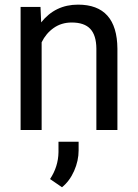

<svg xmlns="http://www.w3.org/2000/svg" viewBox="-20 -558 592 824"><path d="M68.4 0ZM153.8 -528.3 156.7 -461.9Q217.3 -538.1 314.9 -538.1Q482.4 -538.1 483.9 -349.1V0H393.6V-349.6Q393.1 -406.7 367.4 -434.1Q341.8 -461.4 287.6 -461.4Q243.7 -461.4 210.4 -438Q177.2 -414.6 158.7 -376.5V0H68.4V-528.3ZM246.1 245.6 194.8 210.4Q230 157.2 231 95.2V50.3H317.4V87.4Q317.4 131.8 298.1 175.5Q278.8 219.2 246.1 245.6Z"/></svg>

Font: Roboto
Style: Regular
Weight: 400
Designer: Google
Version: Version 2.134; 2016; ttfautohint (v1.6)